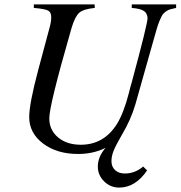

<svg xmlns="http://www.w3.org/2000/svg" viewBox="-20 -682 821 873"><path d="M579.1 -662.1H780.8V-646Q762.7 -642.1 753.7 -639.6Q744.6 -637.2 734.1 -629.6Q723.6 -622.1 719 -615.2Q714.4 -608.4 706.3 -589.4Q698.2 -570.3 692.9 -551.3L676.8 -495.1L595.2 -206.1Q574.7 -137.2 535.2 -70.8Q505.9 -20 496.3 4.2Q486.8 28.3 486.8 50.8Q486.8 76.2 503.4 91.6Q520 106.9 547.9 106.9Q593.8 106.9 630.9 75.2L648.9 92.8Q595.7 170.9 522 170.9Q481.9 170.9 453.4 142.6Q424.8 114.3 424.8 75.2Q424.8 31.2 460 -9.8Q404.3 18.1 335 18.1Q238.8 18.1 175.8 -29.5Q112.8 -77.1 112.8 -149.9Q112.8 -210 153.8 -363.8L206.1 -559.1Q212.9 -583 212.9 -604Q212.9 -626.5 198.7 -634Q184.6 -641.6 133.8 -646V-662.1H410.2L411.1 -646Q359.9 -641.1 340.3 -624Q320.8 -606.9 305.2 -554.2Q305.2 -553.2 304 -549.6Q302.7 -545.9 301.5 -541.3Q300.3 -536.6 299.8 -535.2Q204.1 -202.6 204.1 -144Q204.1 -90.8 243.9 -57.4Q283.7 -23.9 347.2 -23.9Q453.1 -23.9 512.2 -119.1Q542.5 -168.5 565.9 -258.8Q574.2 -293 579.1 -308.1Q650.9 -573.7 650.9 -599.1Q650.9 -609.4 646 -618.9Q641.1 -628.4 632.8 -632.8Q619.1 -642.6 579.1 -646Z"/></svg>

Font: Accordance
Style: Italic
Weight: 400
Italic angle: -11°
Version: Version 1.2 (build January 31, 2020) Miklal Software Solutio